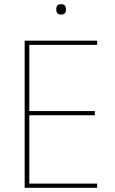

<svg xmlns="http://www.w3.org/2000/svg" viewBox="-20 -891 546 911"><path d="M97 0V-698H441V-678H119V-364H430V-344H119V-20H441V0ZM270 -822Q257 -822 252 -828.5Q247 -835 247 -843V-850Q247 -858 252 -864.5Q257 -871 270 -871Q283 -871 288 -864.5Q293 -858 293 -850V-843Q293 -835 288 -828.5Q283 -822 270 -822Z"/></svg>

Font: IBM Plex Sans Condensed Thin
Style: Regular
Weight: 100
Width: 3
Designer: Mike Abbink, Paul van der Laan, Pieter van Rosmalen
Foundry: Bold Monday
Version: Version 1.3